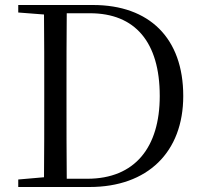

<svg xmlns="http://www.w3.org/2000/svg" viewBox="-20 -748 810 768"><path d="M53 -698 156 -690C157 -591 157 -490 157 -385V-358C157 -239 157 -137 156 -39L53 -30V0H338C571 0 713 -140 713 -364C713 -596 577 -728 352 -728H53ZM247 -33C246 -134 246 -237 246 -358V-385C246 -493 246 -595 247 -695H340C520 -695 619 -580 619 -364C619 -159 520 -33 329 -33Z"/></svg>

Font: Noto Serif CJK TC
Style: Regular
Weight: 400
Designer: Ryoko NISHIZUKA 西塚涼子 (kana & ideographs); Frank Grießhammer (Latin, Greek & Cyrillic); Wenlong ZHANG 张文龙 (bopomofo); San
Foundry: Adobe
Version: Version 2.001;hotconv 1.1.0;makeotfexe 2.6.0